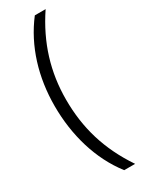

<svg xmlns="http://www.w3.org/2000/svg" viewBox="-293 -836 959 1247"><g transform="rotate(-30 187.0 -212.5)"><path d="M46 -218C46 -1 105 208 229 368H311C185 181 131 -5 131 -217C131 -423 188 -611 310 -793H229C106 -633 46 -432 46 -218Z"/></g></svg>

Font: Noto Sans Kannada Condensed
Style: Regular
Weight: 400
Width: 3
Designer: Jelle Bosma - Monotype Design Team
Foundry: Monotype Imaging Inc.
Version: Version 2.005